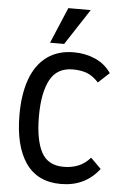

<svg xmlns="http://www.w3.org/2000/svg" viewBox="-64 -1028 728 1092"><g transform="rotate(5 300.0 -482.0)"><path d="M57 -354Q57 -473 88.2 -558.2Q119.5 -643.5 181.8 -689Q244 -734.5 335 -734.5Q400.5 -734.5 457 -709.8Q513.5 -685 548 -634L485 -575.5Q450.5 -612.5 416 -624.8Q381.5 -637 337 -637Q247 -637 207.5 -563.2Q168 -489.5 168 -355Q168 -222 205 -151.2Q242 -80.5 332.5 -80.5Q378.5 -80.5 416.2 -95.8Q454 -111 484.5 -146L544 -86.5Q504 -35 449.8 -8.5Q395.5 18 324.5 18Q191.5 18 124.2 -79.2Q57 -176.5 57 -354ZM194.5 -777 281 -982H409L275 -777Z"/></g></svg>

Font: JuliaMono Medium
Style: Regular
Weight: 500
Monospace: yes
Designer: cormullion
Foundry: corm
Version: Version 0.054; ttfautohint (v1.8.4)